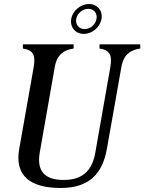

<svg xmlns="http://www.w3.org/2000/svg" viewBox="-20 -921 719 957"><path d="M283 16C424 16 491 -55 513 -180L585 -587C596 -650 631 -672 679 -679V-700H476V-679C524 -672 541 -650 530 -587L455 -160C438 -62 383 -24 297 -24C198 -24 163 -73 178 -160L253 -587C264 -650 299 -672 347 -679V-700H94V-679C142 -672 159 -650 148 -587L76 -180C52 -47 128 16 283 16ZM335 -827C328 -785 356 -752 398 -752C439 -752 479 -785 486 -827C493 -868 465 -901 424 -901C382 -901 342 -868 335 -827ZM360 -827C365 -855 392 -877 420 -877C448 -877 466 -855 461 -827C456 -798 430 -776 402 -776C374 -776 355 -798 360 -827Z"/></svg>

Font: RL Madena Oblique
Style: Regular
Weight: 400
Italic angle: -10°
Designer: I Kadek Wantara Putra
Foundry: Roughlines ID
Version: Version 1.000;Glyphs 3.1.2 (3151)